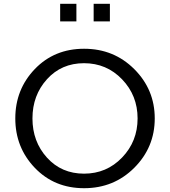

<svg xmlns="http://www.w3.org/2000/svg" viewBox="-20 -970 890 1005"><path d="M162.1 -91.6Q60.1 -198.2 60.1 -350.1Q60.1 -502 162.1 -608.4Q264.2 -714.8 420.2 -714.8Q576.2 -714.8 683.1 -607.9Q790 -501 790 -350.1Q790 -199.2 683.1 -92Q576.2 15.1 420.2 15.1Q264.2 15.1 162.1 -91.6ZM225.8 -555.2Q149.9 -471.2 149.9 -350.1Q149.9 -229 225.8 -145Q301.8 -61 419.9 -61Q538.1 -61 619.1 -145.5Q700.2 -230 700.2 -350.1Q700.2 -470.2 619.1 -554.7Q538.1 -639.2 419.9 -639.2Q301.8 -639.2 225.8 -555.2ZM294.9 -857.9V-950.2H379.9V-857.9ZM470.2 -857.9V-950.2H555.2V-857.9Z"/></svg>

Font: Carme
Style: Regular
Weight: 400
Version: 1.000